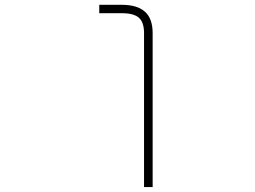

<svg xmlns="http://www.w3.org/2000/svg" viewBox="-20 -544 1040 783"><path d="M476.6 -490.2H384.8V-524.4H476.6Q540 -524.4 571.3 -496.1Q602.5 -467.8 602.5 -409.2V218.8H567.4V-409.2Q567.4 -453.1 546.4 -471.7Q525.4 -490.2 476.6 -490.2Z"/></svg>

Font: Gen Shin Gothic Monospace ExtraLight
Style: Regular
Weight: 200
Designer: [Source Han Sans]
Ryoko NISHIZUKA  (kana & ideographs); Paul D. Hunt (Latin, Greek & Cyrillic); Wenlong ZHANG  (bopomofo
Version: Version 1.002.20150607